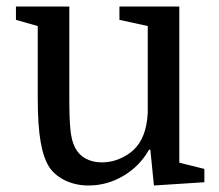

<svg xmlns="http://www.w3.org/2000/svg" viewBox="-20 -560 673 590"><path d="M193 -540V-257Q193 -193 196.5 -160.5Q200 -128 209 -110Q220 -86 242 -73.5Q264 -61 293 -61Q320 -61 345 -71Q370 -81 389 -98Q430 -135 434 -213V-480L347 -499V-540H531V-60L608 -41V0L453 10L442 -100H438Q409 -49 359 -19.5Q309 10 252 10Q214 10 182.5 -4.5Q151 -19 133 -44Q114 -72 105 -123Q96 -174 96 -259V-480L29 -499V-540Z"/></svg>

Font: Domine
Style: Regular
Weight: 400
Designer: Pablo Impallari, Rodrigo Fuenzalida, Brenda Gallo
Foundry: Pablo Impallari, Rodrigo Fuenzalida, Brenda Gallo
Version: Version 2.000